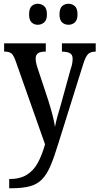

<svg xmlns="http://www.w3.org/2000/svg" viewBox="-20 -767 530 1023"><path d="M29 187Q86 187 122.5 164.5Q159 142 181.5 100.5Q204 59 220 2L64 -440Q53 -472 41 -482Q29 -492 6 -492H2V-536H224V-492H221Q193 -492 181.5 -482.5Q170 -473 170 -455Q170 -444 173 -430Q176 -416 182 -399L237 -233Q266 -141 273 -91Q278 -118 286 -146.5Q294 -175 303 -205L357 -401Q362 -414 364.5 -428Q367 -442 367 -454Q367 -475 353.5 -483Q340 -491 313 -492H310V-536H490V-492H488Q463 -492 449 -478.5Q435 -465 421 -418L291 -3Q269 70 249 116.5Q229 163 203.5 189Q178 215 139 225.5Q100 236 40 236H29ZM345 -635Q325 -635 311 -647.5Q297 -660 297 -690Q297 -722 311 -734.5Q325 -747 345 -747Q364 -747 378.5 -734.5Q393 -722 393 -690Q393 -660 378.5 -647.5Q364 -635 345 -635ZM181 -635Q162 -635 148.5 -647.5Q135 -660 135 -690Q135 -722 148.5 -734.5Q162 -747 181 -747Q200 -747 215 -734.5Q230 -722 230 -690Q230 -660 215 -647.5Q200 -635 181 -635Z"/></svg>

Font: Noto Serif Tamil Condensed Medium
Style: Regular
Weight: 500
Width: 3
Designer: Indian Type Foundry, Tom Grace, and the Monotype Design Team
Foundry: Monotype Imaging Inc.
Version: Version 2.004; ttfautohint (v1.8.4.7-5d5b)